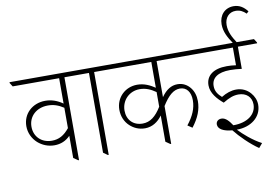

<svg xmlns="http://www.w3.org/2000/svg" viewBox="-124 -1045 1966 1356"><g transform="rotate(-10 859.0 -367.0)"><path d="M210 -128C255 -128 293 -144 324 -176V-17L356 5H362V-589H474V-595L457 -622H-26V-616L-9 -589H324V-407C287 -433 246 -449 199 -449C108 -449 37 -385 37 -295C37 -247 58 -204 92 -173C123 -146 163 -128 210 -128ZM72 -285C72 -359 129 -413 212 -413C252 -413 286 -402 324 -377V-231C286 -184 248 -163 198 -163C123 -163 72 -214 72 -285Z M569 5H575V-589H688V-595L671 -622H423V-616L440 -589H538V-17Z M861 -135C912 -135 954 -162 985 -205V-17L1017 5H1023V-266C1067 -336 1105 -369 1151 -369C1198 -369 1227 -332 1227 -272C1227 -214 1204 -161 1158 -103L1191 -81C1239 -143 1261 -200 1261 -260C1261 -299 1250 -332 1230 -357C1208 -385 1177 -402 1139 -402C1094 -402 1057 -378 1023 -330V-589H1325V-595L1308 -622H636V-616L653 -589H985V-404C949 -428 908 -448 858 -448C773 -448 704 -384 704 -295C704 -248 722 -207 753 -178C781 -152 817 -135 861 -135ZM739 -283C739 -356 795 -414 870 -414C914 -414 949 -398 985 -373V-268C945 -203 904 -171 850 -171C782 -171 739 -217 739 -283Z M1630 142 1656 111C1594 79 1529 22 1497 -13C1598 -13 1676 -72 1676 -161C1676 -193 1663 -223 1642 -247C1617 -276 1582 -293 1541 -293C1505 -293 1470 -281 1434 -259C1408 -282 1389 -306 1389 -345C1389 -402 1434 -436 1523 -436C1550 -436 1577 -434 1606 -430V-589H1744V-595L1727 -622H1603C1577 -662 1554 -703 1554 -753C1554 -806 1587 -841 1633 -841C1665 -841 1686 -829 1708 -808L1723 -822C1698 -854 1668 -876 1625 -876C1562 -876 1520 -830 1520 -764C1520 -711 1545 -666 1575 -622H1274V-616L1291 -589H1570V-462C1547 -466 1524 -467 1504 -467C1408 -467 1354 -425 1354 -356C1354 -299 1397 -252 1439 -217C1485 -245 1516 -256 1551 -256C1606 -256 1644 -222 1644 -169C1644 -96 1578 -48 1480 -48H1478C1457 -80 1433 -109 1403 -109C1380 -109 1364 -95 1364 -74C1364 -40 1403 -19 1465 -14C1504 36 1572 103 1630 142Z"/></g></svg>

Font: Noto Serif Devanagari SemiCondensed ExtraLight
Style: Regular
Weight: 200
Width: 4
Designer: Universal Thirst, Indian Type Foundry and the Monotype Design Team
Foundry: Monotype Imaging Inc.
Version: Version 2.004